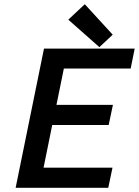

<svg xmlns="http://www.w3.org/2000/svg" viewBox="-20 -888 657 908"><path d="M188 -658H617L598 -564H282L247 -392H514L494 -297H227L186 -95H512L492 0H54ZM303 -795 381 -868 513 -724 450 -665Z"/></svg>

Font: Codetta
Style: Bold Italic
Weight: 700
Italic angle: -11°
Designer: Ulrich Proeller
Foundry: PROSA GmbH
Version: Version 2.00;September 29, 2018;FontCreator 11.5.0.2427 64-b